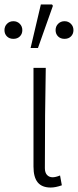

<svg xmlns="http://www.w3.org/2000/svg" viewBox="-38 -831 349 860"><path d="M112 -85V-527H167Q163 -331 163 -78Q163 -58 172.5 -47.5Q182 -37 198 -37Q211 -37 231 -45L239 -1Q211 9 189 9Q150 9 131 -14Q112 -37 112 -85ZM145 -811H195L199 -805L132 -616H99ZM-18 -696Q-18 -713 -6.5 -724.5Q5 -736 22 -736Q39 -736 50.5 -724.5Q62 -713 62 -696Q62 -679 51 -668Q40 -657 22 -657Q4 -657 -7 -668Q-18 -679 -18 -696ZM211 -696Q211 -713 222.5 -724.5Q234 -736 251 -736Q268 -736 279.5 -724.5Q291 -713 291 -696Q291 -679 280 -668Q269 -657 251 -657Q233 -657 222 -668Q211 -679 211 -696Z"/></svg>

Font: Nebula Sans Light
Style: Regular
Weight: 300
Designer: Paul D. Hunt for Adobe (as Source Sans)
Foundry: Nebula Entertainment & Broadcasting LLC
Version: Version 1.010